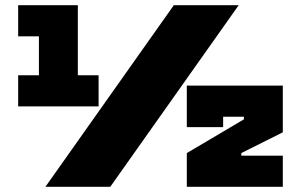

<svg xmlns="http://www.w3.org/2000/svg" viewBox="-20 -720 1160 740"><path d="M155 0 650 -700H900L405 0ZM50 -700H280V-430H360V-310H50V-430H130V-580H50ZM700 0V-130L920 -260V-270H840V-230H700V-390H1070V-210L910 -130V-120H1070V0Z"/></svg>

Font: Imperial One
Style: Regular
Weight: 400
Designer: Jovanny Lemonad
Foundry: Jovanny Lemonad
Version: Version 1.000